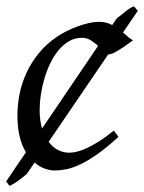

<svg xmlns="http://www.w3.org/2000/svg" viewBox="-30 -527 462 616"><path d="M97.2 -174.8Q97.2 -140.1 105 -114.7L284.7 -379.9Q273.9 -389.6 261.2 -397.7Q248.5 -405.8 232.9 -405.8Q210.4 -405.8 191.9 -395Q173.3 -384.3 158.2 -366.2Q143.1 -348.1 131.6 -324.5Q120.1 -300.8 112.5 -275.1Q105 -249.5 101.1 -223.6Q97.2 -197.8 97.2 -174.8ZM364.7 -422.9Q374.5 -414.1 382.6 -407.2Q390.6 -400.4 397 -397.9Q386.7 -390.6 375.2 -382.3Q363.8 -374 353 -367.4Q342.3 -360.8 332.8 -356.4Q323.2 -352.1 316.9 -352.1L126 -71.8Q152.3 -37.1 192.9 -37.1Q201.7 -37.1 215.3 -40Q229 -43 246.8 -51Q264.6 -59.1 286.6 -72.8Q308.6 -86.4 335 -107.9Q338.9 -102.5 343.3 -97.2Q347.7 -91.8 350.1 -87.9Q312 -53.2 281.7 -32Q251.5 -10.7 226.8 0.7Q202.1 12.2 182.4 16.1Q162.6 20 145 20Q130.9 20 114 14.2Q97.2 8.3 81.1 -5.4L56.6 30.3Q52.2 34.2 45.2 40Q38.1 45.9 30 51.8Q22 57.6 13.9 62.5Q5.9 67.4 0.5 69.3L-10.3 55.2L53.2 -38.6Q40.5 -59.1 33.2 -88.1Q25.9 -117.2 25.9 -157.2Q25.9 -189.9 32.7 -224.9Q39.6 -259.8 54.9 -293.2Q70.3 -326.7 95 -356.9Q119.6 -387.2 155.8 -411.1Q169.4 -419.9 186 -428.2Q202.6 -436.5 220.5 -442.9Q238.3 -449.2 255.6 -453.1Q272.9 -457 288.1 -457Q299.8 -457 310.3 -454.3Q320.8 -451.7 330.1 -446.8L344.7 -468.3Q357.4 -477.5 372.1 -489.7Q386.7 -502 399.9 -506.8L412.1 -492.2Z"/></svg>

Font: Gentium Plus Am
Style: Italic
Weight: 400
Italic angle: -8°
Designer: J. Victor Gaultney, Annie Olsen, Iska Routamaa, Becca Hirsbrunner
Foundry: SIL International
Version: Version 5.000